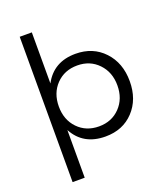

<svg xmlns="http://www.w3.org/2000/svg" viewBox="-165 -855 1007 1162"><g transform="rotate(-20 338.0 -274.0)"><path d="M100 194V-742H178V-413Q240 -530 381 -530Q493 -530 563.5 -455Q634 -380 634 -262Q634 -145 564.5 -71Q495 3 383 3Q240 3 178 -113V194ZM367 -68Q449 -68 502 -123Q555 -178 555 -264Q555 -349 502 -404.5Q449 -460 367 -460Q284 -460 231 -405Q178 -350 178 -264Q178 -178 231 -123Q284 -68 367 -68Z"/></g></svg>

Font: Trueno
Style: Lt
Weight: 300
Designer: Julieta Ulanovsky
Foundry: Julieta Ulanovsky
Version: Version 3.001b